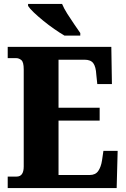

<svg xmlns="http://www.w3.org/2000/svg" viewBox="-20 -951 637 971"><path d="M19 0V-58H64Q100 -58 100 -109V-600Q100 -637 88 -647Q76 -657 62 -657H19V-714H543L546 -526H472L467 -574Q465 -613 452 -631Q439 -649 408 -649H276V-406H484V-341H276V-66H434Q463 -66 477 -86.5Q491 -107 496 -140L503 -188H575L570 0ZM306 -771Q282 -785 254 -804.5Q226 -824 199 -846Q172 -868 151 -888Q130 -908 122 -921V-931H294Q303 -909 320 -882Q337 -855 355 -829Q373 -803 386 -784V-771Z"/></svg>

Font: Noto Serif Lao Condensed Black
Style: Regular
Weight: 900
Width: 3
Designer: Monotype Design Team
Foundry: Monotype Imaging Inc.
Version: Version 2.003; ttfautohint (v1.8.4.7-5d5b)